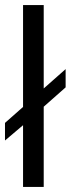

<svg xmlns="http://www.w3.org/2000/svg" viewBox="-41 -738 279 758"><path d="M131.6 0H50V-243.7L-21.3 -183.3V-252.8L50 -315.8V-718.1H131.6V-388.8L218.1 -465.2V-393.1L131.6 -316.7Z"/></svg>

Font: Puralecka Narrow
Style: Regular
Weight: 400
Designer: Hector Gatti, Marcela Romero, Pablo Cosgaya and Nicolas Silva
Version: Version 1.004;PS 001.004;hotconv 1.0.70;makeotf.lib2.5.58329